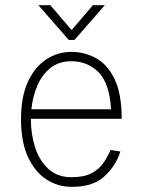

<svg xmlns="http://www.w3.org/2000/svg" viewBox="-20 -710 552 740"><path d="M245 -556 128 -690H174L256 -594L338 -690H384L267 -556ZM406 -132 444 -126Q425 -68 380.5 -28.5Q336 11 255 10Q202 10 158 -19Q114 -48 87.5 -105.5Q61 -163 61 -250Q61 -337 87.5 -394.5Q114 -452 158 -481Q202 -510 255 -510Q306 -510 350 -486Q394 -462 421.5 -405.5Q449 -349 449 -252H99V-250Q99 -194 115 -143Q131 -92 166 -59.5Q201 -27 255 -27Q304 -27 333 -42.5Q362 -58 378.5 -82Q395 -106 406 -132ZM255 -474Q207 -474 174.5 -448Q142 -422 124 -380Q106 -338 101 -289H408Q402 -390 359.5 -432Q317 -474 255 -474Z"/></svg>

Font: Haskoy ExtraLight
Style: Regular
Weight: 200
Designer: Ertekin Erdin
Foundry: Ertekin Erdin
Version: Version 2.000; ttfautohint (v1.8.4.7-5d5b)